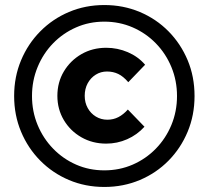

<svg xmlns="http://www.w3.org/2000/svg" viewBox="-20 -731 829 762"><path d="M401.6 -161Q346.9 -161 303 -186.2Q259.1 -211.3 233.4 -254.4Q207.7 -297.6 207.7 -350.5Q207.7 -404.5 233.5 -447.6Q259.3 -490.7 303.1 -516.1Q347 -541.4 401.6 -541.4Q446.4 -541.4 487.3 -523.9Q528.1 -506.4 555.9 -474.1L489.1 -404.8Q469.5 -427.8 449.3 -437.5Q429.1 -447.2 404.7 -447.2Q380 -447.2 360 -434.7Q339.9 -422.2 328 -400.4Q316.2 -378.5 316.2 -350.7Q316.2 -323.7 328.1 -302.3Q339.9 -280.9 360.4 -268.4Q380.9 -255.9 406.1 -255.9Q430.1 -255.9 449.9 -266.2Q469.7 -276.5 487.4 -296.3L553.4 -228Q524 -195.7 484.6 -178.4Q445.1 -161 401.6 -161ZM394.1 11Q318.8 11 253.8 -16.5Q188.8 -44 139.8 -93.5Q90.8 -143 63.5 -208.5Q36.1 -274 36.1 -350Q36.1 -426 63.5 -491.5Q90.8 -557 139.8 -606.5Q188.8 -656 253.8 -683.5Q318.8 -711 394.1 -711Q469.4 -711 534.8 -683.5Q600.1 -656 648.8 -606.6Q697.4 -557.3 724.8 -491.9Q752.1 -426.6 752.1 -349.8Q752.1 -274 724.8 -208.4Q697.4 -142.7 648.8 -93.4Q600.1 -44 534.8 -16.5Q469.4 11 394.1 11ZM394 -54.9Q454.1 -54.9 506.5 -77.6Q558.8 -100.3 598.5 -141Q638.1 -181.6 660.3 -235.2Q682.5 -288.9 682.5 -349.9Q682.5 -411 660.3 -464.7Q638.1 -518.4 598.5 -559Q558.8 -599.7 506.4 -622.4Q453.9 -645.1 394.1 -645.1Q333.9 -645.1 282.1 -622.3Q230.2 -599.6 190.8 -559.2Q151.5 -518.8 129.3 -464.9Q107 -411 107 -349.9Q107 -288.9 129.2 -235.2Q151.4 -181.6 190.8 -141.1Q230.1 -100.5 282 -77.7Q333.8 -54.9 394 -54.9Z"/></svg>

Font: Red Hat Display VF
Style: Regular
Weight: 300
Designer: Pentagram, MCKL
Foundry: Pentagram, MCKL
Version: Version 1.023